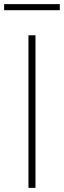

<svg xmlns="http://www.w3.org/2000/svg" viewBox="-43 -911 310 931"><path d="M95 0V-740H129V0ZM-23 -861.5V-891H247V-861.5Z"/></svg>

Font: Encode Sans SC Condensed Thin Thin
Style: Regular
Weight: 250
Version: Version 3.002